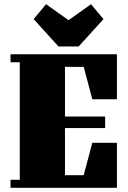

<svg xmlns="http://www.w3.org/2000/svg" viewBox="-20 -893 611 913"><path d="M30 0V-38H74V-597H30V-635H536V-421H419L378 -575H289V-339H480V-284H289V-60H378L419 -214H536V0ZM472 -802 354 -672H258L140 -802L199 -873L306 -797L413 -873Z"/></svg>

Font: Unlock
Style: Regular
Weight: 400
Designer: Eduardo Rodriguez Tunni
Foundry: Eduardo Rodriguez Tunni
Version: Version 1.003; ttfautohint (v1.8.4.7-5d5b);gftools[0.9.23]